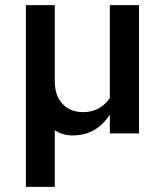

<svg xmlns="http://www.w3.org/2000/svg" viewBox="-20 -521 640 750"><path d="M81 209V-501H194V-203Q194 -148 224 -115.5Q254 -83 305 -83Q371 -83 409 -138V-501H523V0H409V-73Q356 8 264 8Q225 8 194 -12V209Z"/></svg>

Font: Red Hat Mono Medium
Style: Regular
Weight: 500
Monospace: yes
Designer: Pentagram, MCKL
Foundry: Pentagram, MCKL
Version: Version 1.023; ttfautohint (v1.8.3)